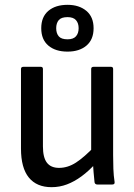

<svg xmlns="http://www.w3.org/2000/svg" viewBox="-20 -765 557 796"><path d="M194 11Q132 11 99.5 -29Q67 -69 67 -149V-479Q67 -488 77 -488H149Q158 -488 158 -479V-158Q158 -112 174.5 -90.5Q191 -69 225 -69Q261 -69 295 -91Q329 -113 374 -160L377 -88Q348 -56 318 -34Q288 -12 257.5 -0.5Q227 11 194 11ZM384 0Q374 0 372 -9Q370 -29 368 -50.5Q366 -72 365 -93L358 -131V-479Q358 -488 368 -488H440Q449 -488 449 -479V-122Q449 -93 450 -65Q451 -37 455 -11Q457 0 445 0ZM260 -551Q210 -551 180.5 -576Q151 -601 151 -648Q151 -695 180.5 -720Q210 -745 260 -745Q308 -745 338 -720Q368 -695 368 -648Q368 -601 338.5 -576Q309 -551 260 -551ZM260 -602Q284 -602 295 -614.5Q306 -627 306 -648Q306 -669 295 -681.5Q284 -694 260 -694Q234 -694 223.5 -681.5Q213 -669 213 -648Q213 -627 223.5 -614.5Q234 -602 260 -602Z"/></svg>

Font: Sofia Sans Semi Condensed Medium
Style: Regular
Weight: 500
Designer: Botio Nikoltchev, Ani Petrova
Foundry: lettersoup
Version: Version 4.100